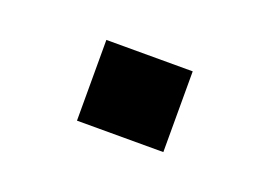

<svg xmlns="http://www.w3.org/2000/svg" viewBox="-37 -402 360 257"><g transform="rotate(20 143.5 -273.5)"><path d="M82 -216V-331H205V-216Z"/></g></svg>

Font: Nunito Sans 7pt SemiExpanded
Style: Regular
Weight: 400
Width: 6
Designer: Vernon Adams
Foundry: Vernon Adams
Version: Version 3.101;gftools[0.9.27]